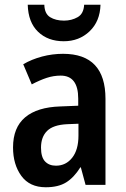

<svg xmlns="http://www.w3.org/2000/svg" viewBox="-20 -780 531 810"><path d="M246 -553Q425 -553 425 -363V0H341L321 -74H319Q292 -31 259 -10.5Q226 10 173 10Q105 10 70 -38Q35 -86 35 -158Q35 -242 86 -285Q137 -328 235 -331L310 -334V-364Q310 -461 236 -461Q206 -461 177 -451.5Q148 -442 114 -424L78 -509Q114 -530 157.5 -541.5Q201 -553 246 -553ZM262 -256Q204 -253 178.5 -227.5Q153 -202 153 -157Q153 -117 170 -99Q187 -81 216 -81Q258 -81 284.5 -114.5Q311 -148 311 -208V-258ZM404 -760Q402 -690 358 -648Q314 -606 249 -606Q182 -606 140.5 -646Q99 -686 97 -760H167Q168 -722 191.5 -707.5Q215 -693 250 -693Q282 -693 307.5 -707.5Q333 -722 335 -760Z"/></svg>

Font: Noto Sans Sinhala Condensed SemiBold
Style: Regular
Weight: 600
Width: 3
Designer: Jelle Bosma - Monotype Design Team
Foundry: Monotype Imaging Inc.
Version: Version 2.006; ttfautohint (v1.8.4.7-5d5b)